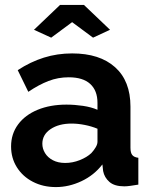

<svg xmlns="http://www.w3.org/2000/svg" viewBox="-20 -750 614 780"><path d="M250 -325Q283 -325 317 -320Q351 -315 376 -304V-332Q376 -382 346.5 -409Q317 -436 259 -436Q216 -436 177 -421Q138 -406 95 -377L52 -465Q104 -499 158.5 -516Q213 -533 273 -533Q385 -533 447.5 -477Q510 -421 510 -317V-150Q510 -129 517.5 -120Q525 -111 542 -109V0Q524 3 509.5 5Q495 7 485 7Q445 7 424.5 -11Q404 -29 399 -55L396 -82Q362 -38 311 -14Q260 10 207 10Q155 10 113.5 -11.5Q72 -33 48.5 -70.5Q25 -108 25 -155Q25 -206 53.5 -244.5Q82 -283 133 -304Q184 -325 250 -325ZM376 -174V-227Q352 -237 324 -242.5Q296 -248 271 -248Q219 -248 185.5 -225.5Q152 -203 152 -166Q152 -146 163 -128Q174 -110 195 -99Q216 -88 245 -88Q275 -88 304 -99.5Q333 -111 351 -128Q362 -140 369 -152Q376 -164 376 -174ZM118 -629 224 -730H321L427 -629L358 -597L273 -660L188 -597Z"/></svg>

Font: YasnoRaleway
Style: Bold
Weight: 700
Designer: Matt McInerney, Pablo Impallari, Rodrigo Fuenzalida
Foundry: Matt McInerney, Pablo Impallari, Rodrigo Fuenzalida
Version: Version 4.026